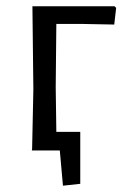

<svg xmlns="http://www.w3.org/2000/svg" viewBox="-20 -478 393 610"><path d="M349 -453 343 -400 239 -402H159L157 -201L159 -59H235V106L180 112L170 0H81L82 -4L86 -194L83 -458H344Z"/></svg>

Font: Alegreya Sans
Style: Regular
Weight: 400
Designer: Juan Pablo del Peral
Foundry: Huerta Tipografica
Version: Version 2.008; ttfautohint (v1.6)